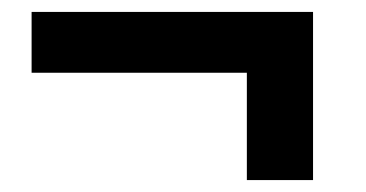

<svg xmlns="http://www.w3.org/2000/svg" viewBox="-20 -441 613 322"><path d="M505 -421V-139H394V-319H33V-421Z"/></svg>

Font: TypoPRO Montserrat Alternates
Style: Regular
Weight: 600
Designer: Julieta Ulanovsky
Foundry: Julieta Ulanovsky
Version: Version 6.001